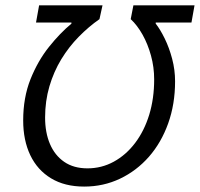

<svg xmlns="http://www.w3.org/2000/svg" viewBox="-20 -676 737 708"><path d="M697.3 -656.3 686 -592.8H554.2V-588.8Q570.8 -567.7 587.4 -533.9Q604 -500 614.8 -459.2Q625.6 -418.3 625.6 -376.1Q625.6 -292.1 600.2 -221.1Q574.8 -150.1 529.2 -98Q483.5 -46 422.4 -17Q361.3 12 290.4 12Q218.7 12 168.4 -18.4Q118 -48.8 91.7 -103.7Q65.5 -158.7 65.5 -231.8Q65.5 -316.1 92.4 -383.8Q119.4 -451.4 160.5 -502.9Q201.5 -554.3 243.4 -588.8V-592.8H112.8L124.2 -656.3H358L346.8 -605.4Q306.9 -577.6 270.5 -540.5Q234.1 -503.5 206.1 -457.7Q178.2 -411.8 162.2 -357.6Q146.3 -303.5 146.3 -242.6Q146.3 -187.2 164.2 -145.1Q182.1 -103 216.9 -79.1Q251.7 -55.2 302.5 -55.2Q354.7 -55.2 399.6 -79.8Q444.6 -104.4 478.2 -148.7Q511.8 -193 530.2 -252.7Q548.5 -312.4 548.5 -383.2Q548.5 -428.3 536.8 -470.9Q525.1 -513.6 505.6 -548.3Q486.1 -583 462 -605.4L471.9 -656.3Z"/></svg>

Font: Source Sans 3 VF
Style: Italic
Weight: 200
Italic angle: -11°
Designer: Paul D. Hunt
Foundry: Adobe Systems Incorporated
Version: Version 3.042;hotconv 1.0.118;makeotfexe 2.5.65603